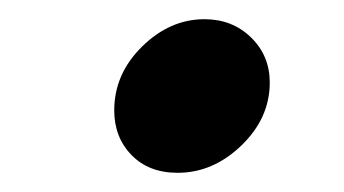

<svg xmlns="http://www.w3.org/2000/svg" viewBox="-20 -499 358 200"><path d="M99 -384Q99 -422 128 -450.5Q157 -479 193 -479Q222 -479 241.5 -460Q261 -441 261 -413Q261 -376 231.5 -347.5Q202 -319 165 -319Q135 -319 117 -337.5Q99 -356 99 -384Z"/></svg>

Font: Open Sauce Sans
Style: Bold Italic
Weight: 700
Italic angle: -10°
Designer: Alfredo Marco Pradil
Foundry: Creative Sauce Fz LLC
Version: Version 1.477